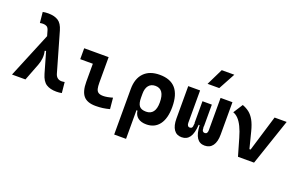

<svg xmlns="http://www.w3.org/2000/svg" viewBox="-112 -1291 3153 2012"><g transform="rotate(20 1465.0 -285.0)"><path d="M521.5 9.8Q451.7 9.8 408 -18.3Q364.3 -46.4 342.3 -122.6L216.3 -560.5Q208 -590.8 190.9 -601.1Q173.8 -611.3 148.9 -611.3Q133.8 -611.3 114.3 -607.4L102.5 -726.6Q131.3 -732.4 162.6 -732.4Q231.4 -732.4 274.2 -705.6Q316.9 -678.7 337.9 -605.5L462.9 -170.4Q471.2 -140.6 490 -126Q508.8 -111.3 535.2 -111.3Q550.3 -111.3 569.8 -115.2L581.5 3.9Q552.7 9.8 521.5 9.8ZM24.4 0 236.3 -512.7 327.1 -370.6 261.2 -350.6Q271 -308.6 266.6 -268.3Q262.2 -228 249 -194.3L174.3 0Z M959 9.8Q864.7 9.8 823.2 -39.1Q781.7 -87.9 781.7 -195.3V-517.6H913.6V-232.9Q913.6 -191.9 919.8 -166Q926.1 -140.1 944.3 -127.9Q962.5 -115.7 998 -115.7Q1039.1 -115.7 1102.1 -134.3L1113.8 -10.7Q1073.7 0 1037.4 4.9Q1001 9.8 959 9.8ZM641.1 -396V-517.6H804.7V-396Z M1523.4 9.8Q1466.3 9.8 1430.9 -16.6Q1395.5 -43 1389.2 -94.7H1336.4L1377.9 -234.9Q1377.9 -171.4 1399.9 -143.1Q1421.9 -114.7 1476.1 -114.7Q1527.3 -114.7 1553.7 -149.7Q1580.1 -184.6 1580.1 -253.9Q1580.1 -328.6 1554.7 -365.7Q1529.3 -402.8 1478.5 -402.8Q1430.2 -402.8 1404.1 -370.4Q1377.9 -337.9 1377.9 -278.8L1245.6 -283.2Q1245.6 -399.9 1307.4 -463.6Q1369.1 -527.3 1482.4 -527.3Q1601.1 -527.3 1660.2 -459.2Q1719.2 -391.1 1719.2 -253.9Q1719.2 -126.5 1668 -58.3Q1616.7 9.8 1523.4 9.8ZM1245.6 224.6V-283.2H1377.9V224.6Z M2173.8 9.8Q2118.2 9.8 2088.1 -34.4Q2058.1 -78.6 2052.7 -176.3L2092.8 -193.4L2100.1 -159.7Q2100.1 -135.2 2108.2 -125Q2116.2 -114.7 2131.4 -114.7Q2146.6 -114.7 2154.3 -125.6Q2162.1 -136.5 2162.1 -156.2V-517.6H2294.4V-156.2Q2294.4 -76.7 2263.4 -33.4Q2232.4 9.8 2173.8 9.8ZM1917 9.8Q1860.8 9.8 1831 -33.4Q1801.3 -76.7 1801.3 -156.2V-517.6H1933.6V-156.2Q1933.6 -136.7 1941.7 -125.7Q1949.7 -114.7 1964.9 -114.7Q1980.1 -114.7 1987.8 -125Q1995.6 -135.2 1995.6 -159.7L2002.9 -193.4L2043 -176.3Q2037.6 -78.6 2006.3 -34.4Q1975.1 9.8 1917 9.8ZM1995.6 -174.3V-419.9H2100.1V-174.3ZM1983.4 -609.4 2074.2 -794.9H2214.4L2113.8 -609.4Z M2544.4 0 2626 -116.2H2642.6L2764.2 -517.6H2898.9L2723.6 0ZM2544.4 0 2489.3 -190.4Q2469.2 -260.7 2446 -308.1Q2422.9 -355.5 2396 -383.3Q2369.1 -411.1 2338.4 -421.4L2406.2 -527.3Q2448.7 -511.7 2481.7 -486.1Q2514.6 -460.4 2539.8 -415.8Q2564.9 -371.1 2583.5 -297.9L2649.4 -38.6Z"/></g></svg>

Font: Cascadia Mono
Style: Regular
Weight: 400
Monospace: yes
Designer: Aaron Bell
Foundry: Saja Typeworks
Version: Version 2102.003